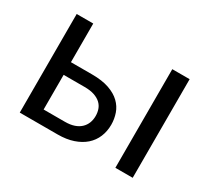

<svg xmlns="http://www.w3.org/2000/svg" viewBox="-105 -680 933 854"><g transform="rotate(30 361.0 -253.0)"><path d="M650.5 -506.5V0H561.5V-506.5ZM263.5 -308Q316 -308 351.8 -295.5Q387.5 -283 409.2 -262Q431 -241 440.5 -213.5Q450 -186 450 -156.5Q450 -122.5 438 -93.8Q426 -65 402.5 -44.2Q379 -23.5 344.5 -11.8Q310 0 265 0H70.5V-506.5H155.5V-308ZM265 -65Q292 -65 311.8 -71.8Q331.5 -78.5 344.5 -90.8Q357.5 -103 364 -119.5Q370.5 -136 370.5 -155.5Q370.5 -173.5 365 -189.2Q359.5 -205 346.8 -217Q334 -229 313.5 -236Q293 -243 263.5 -243H155.5V-65Z"/></g></svg>

Font: Lato
Style: Regular
Weight: 400
Designer: Lukasz Dziedzic with Adam Twardoch and Botio Nikoltchev
Foundry: tyPoland Lukasz Dziedzic
Version: Version 2.010; 2014-09-01; http://www.latofonts.com/; ttfaut